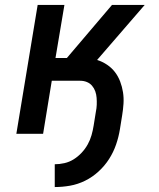

<svg xmlns="http://www.w3.org/2000/svg" viewBox="-20 -540 640 775"><path d="M201 215V123Q220 123 240 118.5Q260 114 277.5 103Q295 92 309.5 76.5Q324 61 334 43Q344 25 349.5 5.5Q355 -14 358 -33L367 -89Q370 -103 370.5 -117Q371 -131 370 -145Q369 -159 364.5 -171.5Q360 -184 351.5 -194Q343 -204 330.5 -209Q318 -214 304 -214H189L154 0H46L132 -520H240L204 -306H250L432 -520H564L372 -298Q394 -291 412.5 -278.5Q431 -266 444 -249Q457 -232 465 -211Q473 -190 476.5 -167.5Q480 -145 478.5 -121.5Q477 -98 473 -74L464 -18Q459 13 448.5 43.5Q438 74 420.5 101.5Q403 129 378 152Q353 175 323.5 189.5Q294 204 263 209.5Q232 215 201 215Z"/></svg>

Font: Iosevka Aile Semibold
Style: Italic
Weight: 600
Italic angle: -9°
Designer: Belleve Invis
Foundry: Belleve Invis
Version: Version 31.1.0; ttfautohint (v1.8.4)